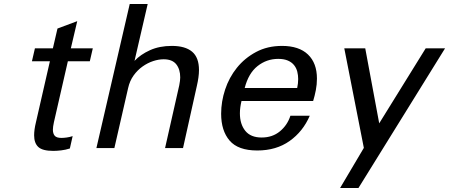

<svg xmlns="http://www.w3.org/2000/svg" viewBox="-20 -742 2250 962"><path d="M250 -129Q245 -106 245 -92Q245 -73 254 -62Q263 -51 288 -51Q299 -51 314 -53Q329 -55 344 -60L330 2Q308 9 286 11.5Q264 14 247 14Q193 14 172 -5.5Q151 -25 151 -64Q151 -92 160 -129L230 -435H140L155 -500H245L268 -599L367 -636L335 -500H445L430 -435H320Z M630 -722H720L654 -437Q684 -469 731.5 -490.5Q779 -512 841 -512Q908 -512 942.5 -483Q977 -454 977 -391Q977 -357 966 -310L897 0H807L878 -314Q883 -339 883 -354Q883 -395 863 -420Q843 -445 800 -445Q775 -445 747.5 -436Q720 -427 694.5 -409Q669 -391 649.5 -364Q630 -337 622 -301L553 0H463Z M1088 -172Q1088 -233 1108 -293.5Q1128 -354 1167 -402.5Q1206 -451 1263 -481.5Q1320 -512 1393 -512Q1478 -512 1523 -469Q1568 -426 1568 -348Q1568 -319 1562.5 -290.5Q1557 -262 1549 -236H1190Q1186 -219 1184 -204Q1182 -189 1182 -174Q1182 -120 1209 -86.5Q1236 -53 1291 -53Q1345 -53 1382.5 -84Q1420 -115 1435 -162H1532Q1498 -83 1431 -35.5Q1364 12 1269 12Q1173 12 1130.5 -37.5Q1088 -87 1088 -172ZM1469 -301Q1474 -324 1474 -346Q1474 -365 1469.5 -383Q1465 -401 1453.5 -415.5Q1442 -430 1422.5 -438.5Q1403 -447 1374 -447Q1316 -447 1270.5 -411Q1225 -375 1206 -301Z M1803 -1 1705 -500H1810L1880 -124L2113 -500H2210L1776 200H1684Z"/></svg>

Font: Perun
Style: Italic
Weight: 400
Italic angle: -12°
Foundry: Copyright (c) Stefan Peev, Context Ltd, 2016
Version: Version 1.027